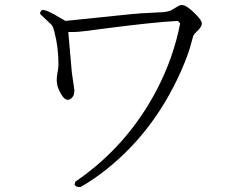

<svg xmlns="http://www.w3.org/2000/svg" viewBox="-20 -729 960 762"><path d="M300 13Q282 15 276 4L279 -8Q486 -149 604 -376Q669 -502 695 -636L686 -646Q590 -641 405 -617Q297 -602 276 -602Q263 -602 251 -602L265 -442L275 -373V-368Q275 -346 259 -336Q255 -334 252 -333Q232 -329 211 -379Q201 -404 208 -440Q212 -458 212 -472Q212 -542 196 -602Q191 -623 185 -630Q184 -631 144 -669Q141 -672 139 -674Q139 -687 151 -690Q172 -687 217 -659Q230 -651 240 -646Q254 -647 492 -672Q516 -674 537 -676L631 -681Q646 -683 657 -687L693 -708Q698 -709 702 -709Q721 -709 757 -672Q781 -648 781 -636Q781 -622 761 -604Q751 -595 747 -587Q746 -584 734 -540Q725 -508 699 -448Q586 -193 378 -38Q340 -10 300 13Z"/></svg>

Font: cwTeXKai
Style: Medium
Weight: 500
Version: Version 1.17